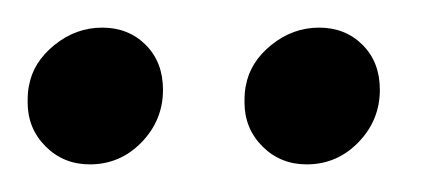

<svg xmlns="http://www.w3.org/2000/svg" viewBox="-26 -564 310 139"><path d="M-6 -490Q-6 -498 -5 -502Q-2 -519 13.5 -531.5Q29 -544 48 -544Q67 -544 79.5 -531.5Q92 -519 92 -499Q92 -477 76.5 -461Q61 -445 39 -445Q20 -445 7 -458Q-6 -471 -6 -490ZM151 -490Q151 -498 152 -502Q155 -519 170.5 -531.5Q186 -544 205 -544Q224 -544 236.5 -531.5Q249 -519 249 -499Q249 -477 233.5 -461Q218 -445 196 -445Q177 -445 164 -458Q151 -471 151 -490Z"/></svg>

Font: Cambay Devanagari
Style: Bold Italic
Weight: 700
Designer: Pooja Saxena
Foundry: Pooja Saxena
Version: Version 1.005;PS 001.005;hotconv 1.0.70;makeotf.lib2.5.58329